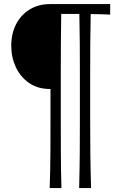

<svg xmlns="http://www.w3.org/2000/svg" viewBox="-20 -764 603 966"><path d="M378.2 182.2H438.2Q435.4 89.6 434.5 6.3Q433.7 -77 433.7 -161.2V-400.5Q433.7 -473.5 434.2 -544.8Q434.7 -616.2 436.3 -693.3Q459.8 -693.2 484.4 -692.4Q509 -691.7 534.3 -690.6V-743.5H232.3Q173.8 -743.5 129.7 -716.6Q85.6 -689.7 61.1 -642.4Q36.6 -595 36.6 -533.4Q36.6 -475.8 59.6 -426.3Q82.6 -376.9 126.2 -346.6Q169.8 -316.2 232.3 -316.2H234V-161.2Q234 -77 233.6 6.3Q233.2 89.6 230 182.2H289Q286.6 89.6 286.2 6.3Q285.8 -77 285.8 -161.2V-400.5Q285.8 -473.6 286.3 -545.1Q286.8 -616.6 288 -693.8H379.3Q380.9 -616.6 381.4 -545.1Q381.9 -473.6 381.9 -400.5V-161.2Q381.9 -77 381.3 6.3Q380.7 89.6 378.2 182.2Z"/></svg>

Font: Pinar-VF
Style: Regular
Weight: 300
Designer: Amin Abedi
Version: Version 3.0